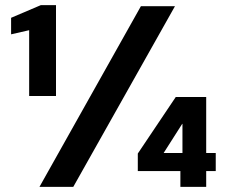

<svg xmlns="http://www.w3.org/2000/svg" viewBox="-20 -724 878 744"><path d="M93 -352V-607L23 -591V-655L138 -704H197V-352ZM133 0 526 -700H658L264 0ZM679 0V-61H514V-129L661 -348H779V-131H816V-61H779V0ZM614 -131H687V-244H686Z"/></svg>

Font: DM Sans 28pt
Style: Bold
Weight: 700
Version: Version 4.004;gftools[0.9.30]